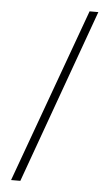

<svg xmlns="http://www.w3.org/2000/svg" viewBox="-52 -750 441 786"><g transform="rotate(5 168.5 -357.0)"><path d="M320 -715 62 1H24L284 -715Z"/></g></svg>

Font: Noto Sans Lao ExtraCondensed ExtraLight
Style: Regular
Weight: 200
Width: 2
Designer: Monotype Design Team
Foundry: Monotype Imaging Inc.
Version: Version 2.003; ttfautohint (v1.8.4.7-5d5b)